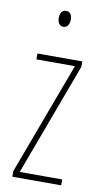

<svg xmlns="http://www.w3.org/2000/svg" viewBox="-84 -764 429 805"><g transform="rotate(10 130.5 -362.0)"><path d="M131 -724C111 -724 105 -706 105 -690C105 -672 113 -656 130 -656C146 -656 156 -670 156 -691C156 -707 150 -724 131 -724ZM237 0V-25H56L234 -504V-527H43V-502H207L29 -24V0Z"/></g></svg>

Font: Noto Sans Bengali ExtraCondensed Thin
Style: Regular
Weight: 100
Width: 2
Designer: Joana Ranito - Universal Thirst; Jelle Bosma - Monotype Design Team
Foundry: Universal Thirst ehf.
Version: Version 3.000